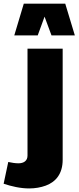

<svg xmlns="http://www.w3.org/2000/svg" viewBox="-103 -823 432 1056"><path d="M255.9 -802.7H27.8L-24.4 -628.4H104.5L142.1 -731.4L180.2 -628.4H308.6ZM-83 187.5C-40.5 201.7 8.8 213.4 57.1 213.4C90.3 213.4 121.1 208 148.9 197.8C205.1 176.8 241.7 131.8 241.7 55.7V-555.2H48.3V32.7C48.3 61.5 27.8 75.2 -2 75.2C-18.1 75.2 -40.5 71.8 -57.6 67.9Z"/></svg>

Font: Estedad Black
Style: Regular
Weight: 900
Designer: Amin Abedi
Version: Version 7.3